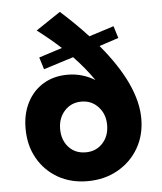

<svg xmlns="http://www.w3.org/2000/svg" viewBox="-54 -807 735 871"><g transform="rotate(-5 313.0 -372.0)"><path d="M310 16Q234 16 175.5 -17.5Q117 -51 83.5 -110Q50 -169 50 -246Q50 -313 76.5 -364.5Q103 -416 150.5 -444.5Q198 -473 261 -473Q327 -473 385 -438Q344 -497 293 -550L157 -507L140 -562L246 -596Q197 -641 139 -685L251 -760Q321 -697 375 -638L488 -674L505 -619L417 -590Q577 -399 577 -246Q577 -170 542.5 -111Q508 -52 447.5 -18Q387 16 310 16ZM313 -115Q360 -115 390 -147.5Q420 -180 420 -230Q420 -280 389.5 -313Q359 -346 313 -346Q266 -346 236 -313Q206 -280 206 -230Q206 -180 235.5 -147.5Q265 -115 313 -115Z"/></g></svg>

Font: Jost*
Style: Bold
Weight: 700
Version: Version 3.7